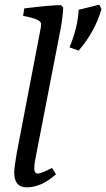

<svg xmlns="http://www.w3.org/2000/svg" viewBox="-20 -794 455 823"><path d="M317 -577 278 -591Q314 -678 317 -752L406 -774L415 -755Q387 -658 317 -577ZM203 -74 220 -47Q157 9 95 9Q41 9 41 -54Q41 -78 52 -139L154 -671Q156 -681 156 -692Q156 -712 79 -726L84 -758Q197 -772 242 -772L251 -762Q249 -721 240 -671L133 -120Q127 -93 127 -71.5Q127 -50 143 -50Q155 -50 203 -74Z"/></svg>

Font: Poly
Style: Italic
Weight: 400
Italic angle: -10°
Designer: Nicolas Silva
Foundry: Jose Nicolas Silva Schwarzenberg
Version: Version 1.003